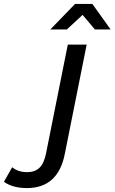

<svg xmlns="http://www.w3.org/2000/svg" viewBox="-197 -757 583 977"><path d="M-60 200Q-96 200 -125.5 192Q-155 184 -177 168L-135 94Q-105 119 -59 119Q-19 119 4 96.5Q27 74 37 25L148 -530H244L133 25Q99 200 -60 200ZM59 -607 185 -737H273L366 -607H286L193 -717H262L143 -607Z"/></svg>

Font: MOST Montserrat Medium
Style: Italic
Weight: 500
Italic angle: -11.3°
Designer: Julieta Ulanovsky
Foundry: Julieta Ulanovsky
Version: Version 8.000;March 11, 2024;FontCreator 15.0.0.2926 64-bit